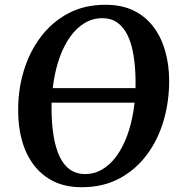

<svg xmlns="http://www.w3.org/2000/svg" viewBox="-20 -773 757 803"><path d="M130 -343.5 131.5 -404.5H586.5L584.5 -343.5ZM322 10Q253.5 10 203.5 -15Q153.5 -40 120.8 -83.8Q88 -127.5 72 -185Q56 -242.5 56 -307.5Q55 -395.5 79 -475.5Q103 -555.5 150 -618Q197 -680.5 265 -716.8Q333 -753 421 -753Q490.5 -753 540.5 -728Q590.5 -703 623 -659Q655.5 -615 671.2 -558.5Q687 -502 687.5 -439Q688 -350 664.5 -269.2Q641 -188.5 594.2 -125.8Q547.5 -63 479.2 -26.5Q411 10 322 10ZM335 -45Q375 -45 408.5 -65Q442 -85 468 -121.2Q494 -157.5 511.8 -205.8Q529.5 -254 538.5 -311.2Q547.5 -368.5 547 -430.5Q546.5 -494 538.2 -543.2Q530 -592.5 513 -626.8Q496 -661 470 -679Q444 -697 408 -697Q368 -697 334.5 -677Q301 -657 275 -621.2Q249 -585.5 231.2 -537.5Q213.5 -489.5 204.5 -433Q195.5 -376.5 195.5 -315.5Q196 -251 204.8 -200.8Q213.5 -150.5 230.5 -115.8Q247.5 -81 273.8 -63Q300 -45 335 -45Z"/></svg>

Font: Merriweather SemiBold
Style: Italic
Weight: 600
Italic angle: -7.8°
Version: Version 2.101